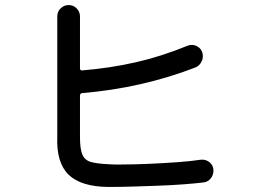

<svg xmlns="http://www.w3.org/2000/svg" viewBox="-20 -731 1040 761"><path d="M826 -55Q826 -37 815 -23.5Q804 -10 787 -8Q755 -4 708.5 -0.5Q662 3 609.5 5Q557 7 505.5 8.5Q454 10 410 10Q301 9 252 -38.5Q203 -86 207 -189V-666Q207 -685 220.5 -698Q234 -711 252 -711Q271 -711 284 -697.5Q297 -684 297 -666V-460Q297 -451 306 -452Q416 -461 517.5 -484Q619 -507 724 -550Q732 -553 740 -553Q757 -553 770.5 -541Q784 -529 784 -508Q784 -494 775.5 -481Q767 -468 753 -463Q649 -423 537 -397.5Q425 -372 306 -362Q297 -361 297 -352V-188Q297 -139 307 -117Q317 -95 342 -88.5Q367 -82 411 -80Q422 -79 434.5 -79Q447 -79 461 -79Q509 -79 567 -81.5Q625 -84 681 -88Q737 -92 776 -98Q796 -100 811 -87.5Q826 -75 826 -55Z"/></svg>

Font: Kiwi Maru Medium
Style: Regular
Weight: 500
Designer: Hiroki-Chan
Version: Version 1.100